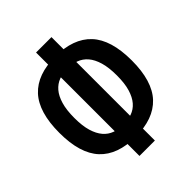

<svg xmlns="http://www.w3.org/2000/svg" viewBox="-195 -800 890 890"><g transform="rotate(-45 250.0 -355.0)"><path d="M246 -618Q364 -618 424 -554Q484 -490 484 -354Q484 -219 424 -155Q364 -91 246 -91Q128 -91 68.5 -155Q9 -219 9 -354Q9 -490 68.5 -554Q128 -618 246 -618ZM246 -539Q216 -539 190.5 -529.5Q165 -520 146.5 -498.5Q128 -477 117.5 -441.5Q107 -406 107 -354Q107 -302 117.5 -267Q128 -232 146.5 -210.5Q165 -189 190.5 -180Q216 -171 246 -171Q276 -171 302 -180Q328 -189 346.5 -210.5Q365 -232 375.5 -267Q386 -302 386 -354Q386 -406 375.5 -441.5Q365 -477 346.5 -498.5Q328 -520 302 -529.5Q276 -539 246 -539ZM297 -694V-16H196V-694Z"/></g></svg>

Font: D2Coding ligature
Style: Bold
Weight: 700
Monospace: yes
Designer: Yong-Rak Park; Jeong-Hwan Yoon; Sang-Min Lee;
Foundry: NHN Corporation
Version: Version 1.3.2; Build 20180524